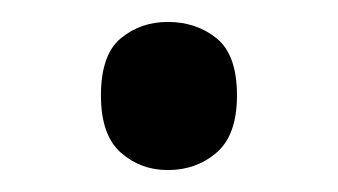

<svg xmlns="http://www.w3.org/2000/svg" viewBox="-20 -141 308 175"><path d="M72 -54Q72 -91 90 -106Q108 -121 133 -121Q159 -121 177.5 -106Q196 -91 196 -54Q196 -18 177.5 -2Q159 14 133 14Q108 14 90 -2Q72 -18 72 -54Z"/></svg>

Font: Noto Sans Samaritan
Style: Regular
Weight: 400
Designer: Monotype Design Team
Foundry: Monotype Imaging Inc.
Version: Version 2.001; ttfautohint (v1.8.4.7-5d5b)